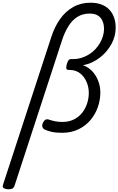

<svg xmlns="http://www.w3.org/2000/svg" viewBox="-111 -959 872 1414"><path d="M-50 435Q-67 435 -81 428Q-95 421 -89 402L266 -684Q290 -760 330.5 -817.5Q371 -875 427.5 -907Q484 -939 556 -939Q601 -939 635.5 -926Q670 -913 693.5 -888.5Q717 -864 729 -830Q741 -796 741 -754Q741 -725 733.5 -695Q726 -665 711 -637Q696 -609 674.5 -583Q653 -557 626 -536Q599 -515 567.5 -500Q536 -485 500 -479Q543 -463 571 -431.5Q599 -400 613.5 -360Q628 -320 628 -278Q628 -223 609.5 -170Q591 -117 555 -74.5Q519 -32 466.5 -6.5Q414 19 346 19Q300 19 269 12Q238 5 216 -6Q203 -14 200.5 -28Q198 -42 208 -60Q216 -74 224.5 -78Q233 -82 243 -80Q273 -70 297 -65.5Q321 -61 349 -61Q395 -61 431.5 -78.5Q468 -96 492.5 -126.5Q517 -157 530 -195.5Q543 -234 543 -275Q543 -318 526 -357Q509 -396 477.5 -420Q446 -444 400 -444H394Q377 -444 377 -460Q377 -476 383 -493Q387 -506 393.5 -515Q400 -524 414 -524H428Q461 -524 490.5 -533.5Q520 -543 545.5 -559Q571 -575 591 -596.5Q611 -618 625.5 -643Q640 -668 647.5 -694Q655 -720 655 -745Q655 -779 644 -804.5Q633 -830 610 -844.5Q587 -859 549 -859Q498 -859 459.5 -835Q421 -811 394 -768Q367 -725 348 -669L-4 409Q-8 422 -18 428.5Q-28 435 -50 435Z"/></svg>

Font: Playwrite DE LA
Style: Regular
Weight: 400
Designer: Veronika Burian, José Scaglione
Foundry: TypeTogether
Version: Version 1.002